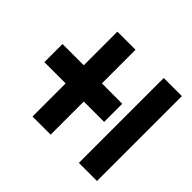

<svg xmlns="http://www.w3.org/2000/svg" viewBox="-125 -676 779 779"><g transform="rotate(-45 265.0 -286.0)"><path d="M24 -306H214V-189H318V-306H511V-410H318V-532H214V-410H24ZM24 -144V-40H511V-144Z"/></g></svg>

Font: TitilliumText22L
Style: 800 wt
Weight: 800
Designer: Campivisivi
Foundry: Campivisivi
Version: 1.000